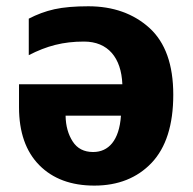

<svg xmlns="http://www.w3.org/2000/svg" viewBox="-20 -576 608 606"><path d="M258.8 -556.2C216.3 -556.2 180.7 -553.2 151.9 -546.9C123 -540.5 96.2 -530.3 70.8 -517.1V-401.9C127.9 -431.2 179.2 -444.8 245.1 -444.8C320.8 -444.8 362.8 -394 366.2 -310.1H40V-237.8C40 -158.7 61.5 -97.7 104 -54.7C146.5 -11.7 204.6 9.8 277.8 9.8C352.5 9.8 413.1 -14.2 458.5 -62C503.9 -109.9 526.9 -181.6 526.9 -276.9C526.9 -371.6 502 -441.9 451.7 -487.8C401.4 -533.2 336.9 -556.2 258.8 -556.2ZM361.8 -210.9C356.4 -132.3 322.3 -96.2 273.9 -96.2C245.1 -96.2 223.6 -107.4 209.5 -129.4C195.3 -151.4 187.5 -178.2 187 -210.9Z"/></svg>

Font: Avrile Sans
Style: Bold
Weight: 700
Designer: Monotype Design Team, Google (font), Stefan Peev (BGR Cyrillic), Cristiano Sobral (main changes)
Foundry: The Avrile Sans Project Authors
Version: Version 3.110